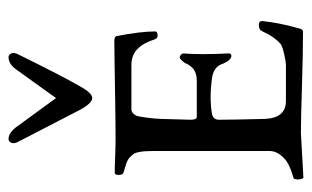

<svg xmlns="http://www.w3.org/2000/svg" viewBox="-164 -582 748 461"><g transform="rotate(-90 210.5 -351.0)"><path d="M257 -216Q209 -223 171 -217Q154 -215 154 -200Q154 -168 156 -90Q158 -39 199 -39H287Q292 -39 310.5 -43Q329 -47 335 -51Q353 -66 367 -97Q370 -104 382 -104Q391 -104 391 -96Q387 -56 374 -10Q372 2 365 2Q314 2 233.5 -0.5Q153 -3 122 -3L15 3Q13 3 11.5 -3Q10 -9 11 -15Q12 -21 15 -21Q47 -30 60 -42Q79 -59 79 -79V-357Q79 -398 70 -407Q67 -410 65 -412.5Q63 -415 60.5 -416.5Q58 -418 56.5 -419Q55 -420 51 -421.5Q47 -423 45 -423.5Q43 -424 37 -426Q31 -428 27 -429Q22 -430 21.5 -440Q21 -450 27 -450Q41 -450 66.5 -449Q92 -448 108 -448Q147 -448 203 -449Q259 -450 297.5 -450.5Q336 -451 343 -451Q354 -451 355 -445Q366 -388 366 -353Q366 -347 355 -347Q350 -347 347 -354Q338 -381 327 -392Q312 -410 285 -410H179Q173 -410 168 -404.5Q163 -399 162 -392Q157 -364 156 -339Q154 -273 154 -268Q154 -253 161 -253H248Q267 -253 278 -263Q287 -272 290 -281Q299 -294 304 -294Q307 -294 310.5 -290.5Q314 -287 313 -283Q310 -243 313 -182Q315 -170 307 -170Q298 -170 289 -189Q283 -211 257 -216ZM136 -687 206 -591 275 -687Q288 -705 304 -705Q310 -705 313 -699Q316 -693 312 -684Q259 -576 234 -533Q218 -504 206 -504Q194 -504 178 -533L100 -684Q96 -693 99 -699Q102 -705 108 -705Q122 -705 136 -687Z"/></g></svg>

Font: EB Garamond 12 All SC
Style: AllSC
Weight: 400
Version: Version 0.016 ; ttfautohint (v0.97) -l 8 -r 50 -G 200 -x 0 -